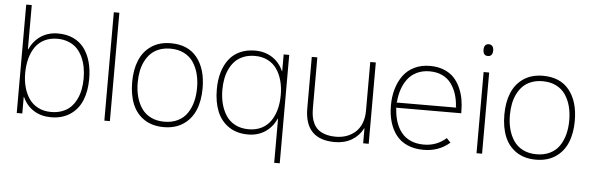

<svg xmlns="http://www.w3.org/2000/svg" viewBox="-59 -1059 4559 1482"><g transform="rotate(5 2220.5 -318.0)"><path d="M353 -598.1Q296.4 -598.1 252.4 -575.9Q208.5 -553.7 181.6 -514.4Q154.8 -475.1 141.4 -423.8Q127.9 -372.6 127.9 -311Q127.9 -252.4 141.8 -202.1Q155.8 -151.9 182.6 -113.3Q209.5 -74.7 253.2 -52.7Q296.9 -30.8 353 -30.8Q400.9 -30.8 439.7 -45.7Q478.5 -60.5 504.4 -86.4Q530.3 -112.3 547.9 -148.2Q565.4 -184.1 573.2 -224.6Q581.1 -265.1 581.1 -311Q581.1 -356.9 573.2 -397.9Q565.4 -439 548.1 -476.1Q530.8 -513.2 504.9 -539.8Q479 -566.4 439.9 -582.3Q400.9 -598.1 353 -598.1ZM624 -311Q624 -215.3 594.7 -144Q565.4 -72.8 503.9 -31.5Q442.4 9.8 355 9.8Q279.3 9.8 221.9 -26.1Q164.6 -62 134.8 -128.9H132.8V0H89.8V-839.8H132.8V-497.1H134.8Q167.5 -566.4 223.9 -602.8Q280.3 -639.2 355 -639.2Q421.4 -639.2 472.9 -615.2Q524.4 -591.3 557.4 -547.4Q590.3 -503.4 607.2 -443.8Q624 -384.3 624 -311Z M811.5 -839.8V0H768.6V-839.8Z M1459.5 -314.9Q1459.5 -373.5 1446.3 -423.6Q1433.1 -473.6 1406.2 -513.2Q1379.4 -552.7 1334.2 -575.4Q1289.1 -598.1 1229.5 -598.1Q1181.2 -598.1 1142.3 -583.3Q1103.5 -568.4 1077.1 -542.2Q1050.8 -516.1 1033 -480Q1015.1 -443.8 1007.3 -402.8Q999.5 -361.8 999.5 -314.9Q999.5 -256.3 1012.7 -206.8Q1025.9 -157.2 1052.7 -117.4Q1079.6 -77.6 1124.8 -54.9Q1169.9 -32.2 1229.5 -32.2Q1289.6 -32.2 1334.7 -54.7Q1379.9 -77.1 1406.7 -116.9Q1433.6 -156.7 1446.5 -206.3Q1459.5 -255.9 1459.5 -314.9ZM1502.4 -314.9Q1502.4 -217.8 1472.2 -145.5Q1441.9 -73.2 1379.6 -31.7Q1317.4 9.8 1229.5 9.8Q1140.1 9.8 1078.1 -31.2Q1016.1 -72.3 986.3 -144.5Q956.5 -216.8 956.5 -314.9Q956.5 -412.6 986.6 -484.9Q1016.6 -557.1 1078.4 -598.6Q1140.1 -640.1 1228.5 -640.1Q1361.8 -640.1 1432.1 -552.5Q1502.4 -464.8 1502.4 -314.9Z M2107.9 -316.9Q2107.9 -375.5 2094.2 -426Q2080.6 -476.6 2053.7 -515.6Q2026.9 -554.7 1983.4 -576.9Q1939.9 -599.1 1884.3 -599.1Q1835.9 -599.1 1797.1 -584Q1758.3 -568.8 1732.2 -542.7Q1706.1 -516.6 1688.5 -480.5Q1670.9 -444.3 1663.1 -403.6Q1655.3 -362.8 1655.3 -316.9Q1655.3 -259.8 1668 -210Q1680.7 -160.2 1707 -119.1Q1733.4 -78.1 1778.6 -54.4Q1823.7 -30.8 1883.3 -30.8Q1939.9 -30.8 1983.6 -53Q2027.3 -75.2 2054.2 -114.5Q2081.1 -153.8 2094.5 -204.8Q2107.9 -255.9 2107.9 -316.9ZM2146 -629.9V210H2103V-131.8H2101.1Q2068.4 -62.5 2012.2 -26.4Q1956.1 9.8 1882.3 9.8Q1793.9 9.8 1732.4 -32.2Q1670.9 -74.2 1641.6 -146.7Q1612.3 -219.2 1612.3 -316.9Q1612.3 -388.7 1629.4 -447.5Q1646.5 -506.3 1679.4 -549.6Q1712.4 -592.8 1763.9 -616.5Q1815.4 -640.1 1881.3 -640.1Q1956.5 -640.1 2013.9 -603.5Q2071.3 -566.9 2101.1 -499H2103V-629.9Z M2816.9 -629.9V0H2773.9V-116.2H2772Q2742.7 -57.6 2686.3 -23.9Q2629.9 9.8 2554.7 9.8Q2320.8 9.8 2320.8 -231.9V-629.9H2363.8V-236.8Q2363.8 -202.1 2368.4 -173.8Q2373 -145.5 2386.2 -118.4Q2399.4 -91.3 2420.9 -73Q2442.4 -54.7 2477.5 -43.5Q2512.7 -32.2 2560.1 -32.2Q2604.5 -32.2 2642.8 -46.1Q2681.2 -60.1 2710.7 -86.7Q2740.2 -113.3 2757.1 -155.8Q2773.9 -198.2 2773.9 -252V-629.9Z M3001 -335.9 3467.8 -336.9 3462.9 -340.8Q3460 -396 3445.1 -441.7Q3430.2 -487.3 3403.6 -522.9Q3377 -558.6 3334.5 -578.4Q3292 -598.1 3237.8 -598.1Q3183.6 -598.1 3140.6 -578.1Q3097.7 -558.1 3069.8 -522.2Q3042 -486.3 3026.1 -440.7Q3010.3 -395 3005.9 -340.8ZM3507.8 -310.1V-296.9L2999.5 -295.9L3004.9 -291Q3008.3 -232.4 3023.9 -185.5Q3039.6 -138.7 3067.9 -103.8Q3096.2 -68.8 3140.1 -49.8Q3184.1 -30.8 3240.7 -30.8Q3340.3 -30.8 3413.6 -96.2L3444.8 -64Q3361.3 9.8 3241.7 9.8Q3170.4 9.8 3115.7 -14.6Q3061 -39.1 3028.1 -82.8Q2995.1 -126.5 2978.5 -183.6Q2961.9 -240.7 2961.9 -310.1Q2961.9 -378.9 2979.2 -438.2Q2996.6 -497.6 3029.8 -543Q3063 -588.4 3116.2 -614.3Q3169.4 -640.1 3236.8 -640.1Q3295.9 -640.1 3342.8 -621.6Q3389.6 -603 3420.2 -571.8Q3450.7 -540.5 3470.7 -497.3Q3490.7 -454.1 3499.3 -408Q3507.8 -361.8 3507.8 -310.1Z M3695.3 -628.9V0H3652.3V-628.9ZM3673.3 -846.2Q3691.4 -846.2 3701.4 -834.5Q3711.4 -822.8 3711.4 -800.8Q3711.4 -778.3 3701.7 -766.6Q3691.9 -754.9 3674.3 -754.9Q3636.7 -754.9 3636.7 -800.8Q3636.7 -822.8 3646.2 -834.5Q3655.8 -846.2 3673.3 -846.2Z M4343.3 -314.9Q4343.3 -373.5 4330.1 -423.6Q4316.9 -473.6 4290 -513.2Q4263.2 -552.7 4218 -575.4Q4172.9 -598.1 4113.3 -598.1Q4064.9 -598.1 4026.1 -583.3Q3987.3 -568.4 3960.9 -542.2Q3934.6 -516.1 3916.7 -480Q3898.9 -443.8 3891.1 -402.8Q3883.3 -361.8 3883.3 -314.9Q3883.3 -256.3 3896.5 -206.8Q3909.7 -157.2 3936.5 -117.4Q3963.4 -77.6 4008.5 -54.9Q4053.7 -32.2 4113.3 -32.2Q4173.3 -32.2 4218.5 -54.7Q4263.7 -77.1 4290.5 -116.9Q4317.4 -156.7 4330.3 -206.3Q4343.3 -255.9 4343.3 -314.9ZM4386.2 -314.9Q4386.2 -217.8 4356 -145.5Q4325.7 -73.2 4263.4 -31.7Q4201.2 9.8 4113.3 9.8Q4023.9 9.8 3961.9 -31.2Q3899.9 -72.3 3870.1 -144.5Q3840.3 -216.8 3840.3 -314.9Q3840.3 -412.6 3870.4 -484.9Q3900.4 -557.1 3962.2 -598.6Q4023.9 -640.1 4112.3 -640.1Q4245.6 -640.1 4315.9 -552.5Q4386.2 -464.8 4386.2 -314.9Z"/></g></svg>

Font: Sinkin Sans 200 X Light
Style: Regular
Weight: 200
Designer: Keith Bates
Foundry: K-Type
Version: Sinkin Sans (version 1.0)  by Keith Bates   •   © 2014   www